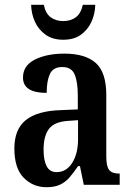

<svg xmlns="http://www.w3.org/2000/svg" viewBox="-20 -772 551 802"><path d="M174 10Q118 10 79 -29.5Q40 -69 40 -152Q40 -232 88 -270.5Q136 -309 234 -312L305 -315V-373Q305 -429 292 -460.5Q279 -492 240 -492Q202 -492 188.5 -463Q175 -434 175 -384Q76 -384 76 -448Q76 -498 125.5 -523Q175 -548 249 -548Q336 -548 380 -509Q424 -470 424 -375V-118Q424 -77 436 -62Q448 -47 477 -47H480V0H330L314 -78H306Q287 -50 270 -30.5Q253 -11 230.5 -0.5Q208 10 174 10ZM216 -53Q257 -53 281.5 -91.5Q306 -130 306 -191V-270L263 -267Q206 -263 184 -233Q162 -203 162 -147Q162 -102 175 -77.5Q188 -53 216 -53ZM244 -606Q200 -606 170.5 -627Q141 -648 126 -681Q111 -714 110 -752H163Q170 -716 191.5 -700Q213 -684 244 -684Q276 -684 297 -700Q318 -716 326 -752H378Q377 -714 362 -681Q347 -648 318 -627Q289 -606 244 -606Z"/></svg>

Font: Noto Serif Hebrew Condensed SemiBold
Style: Regular
Weight: 600
Width: 3
Designer: Monotype Design Team
Foundry: Monotype Imaging Inc.
Version: Version 2.004; ttfautohint (v1.8.4.7-5d5b)